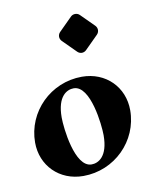

<svg xmlns="http://www.w3.org/2000/svg" viewBox="-64 -540 457 593"><g transform="rotate(-10 164.5 -243.5)"><path d="M211.9 -370.6C216.8 -370.6 221.9 -372.6 225.8 -376.5L267.1 -417.7C271 -421.6 272.9 -426.8 272.9 -431.6C272.9 -436.5 271 -441.7 267.1 -445.6L225.8 -486.8C221.9 -490.7 216.8 -492.4 211.9 -492.4C207 -492.4 201.9 -490.7 198 -486.8L156.7 -445.6C152.8 -441.7 150.9 -436.5 150.9 -431.6C150.9 -426.8 152.8 -421.6 156.7 -417.7L198 -376.5C201.9 -372.6 207 -370.6 211.9 -370.6ZM115.5 -184.6C115.5 -252 146.7 -267.1 167.5 -267.1C220.5 -267.1 233.6 -140.1 233.6 -108.4C233.6 -41 202.4 -25.9 181.6 -25.9C128.7 -25.9 115.5 -152.8 115.5 -184.6ZM21.2 -122.6C21.2 -50.3 75.2 4.9 150.6 4.9C248.5 4.9 327.9 -73.7 327.9 -170.4C327.9 -242.7 273.9 -297.9 198.5 -297.9C100.6 -297.9 21.2 -219.2 21.2 -122.6Z"/></g></svg>

Font: RisaltypS01
Style: Medium
Weight: 500
Italic angle: -9°
Designer: gluk
Foundry: gluk
Version: Version 0.24